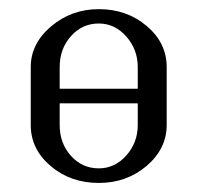

<svg xmlns="http://www.w3.org/2000/svg" viewBox="-20 -404 436 424"><path d="M47.9 -127.9V-255.9Q47.9 -307.6 92.8 -345.7Q137.7 -383.8 198.2 -383.8Q260.3 -383.8 304.2 -346.4Q348.1 -309.1 348.1 -255.9V-127.9Q348.1 -75.7 304 -37.8Q259.8 0 198.2 0Q135.7 0 91.8 -37.4Q47.9 -74.7 47.9 -127.9ZM111.8 -127.9Q111.8 -87.4 136.7 -59.8Q161.6 -32.2 198.2 -32.2Q233.4 -32.2 258.8 -60.5Q284.2 -88.9 284.2 -127.9V-175.8H111.8ZM111.8 -208H284.2V-255.9Q284.2 -294.9 258.8 -323.5Q233.4 -352.1 198.2 -352.1Q161.6 -352.1 136.7 -324.2Q111.8 -296.4 111.8 -255.9Z"/></svg>

Font: Gawaa
Style: Regular
Weight: 400
Designer: T. Christopher White
Version: Version 1.0